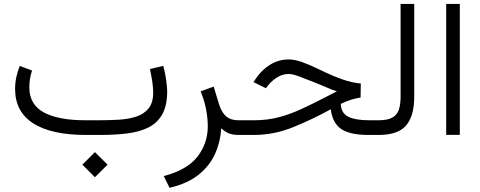

<svg xmlns="http://www.w3.org/2000/svg" viewBox="-20 -672 2389 956"><path d="M390.1 147.9 452.6 85.4 515.6 147.9 452.6 210.4ZM476.1 0H410.2Q235.4 0 145.3 -57.9Q55.2 -115.7 55.2 -229Q55.2 -259.3 61.3 -288.1Q67.4 -316.9 78.6 -343.8L139.6 -320.8Q126 -280.3 126 -236.3Q126.5 -150.9 198.5 -112.1Q270.5 -73.2 405.3 -73.2H472.7Q522 -73.2 570.1 -75.9Q618.2 -78.6 657.2 -91.1Q696.3 -103.5 719.5 -131.8Q742.7 -160.2 742.7 -211.4Q742.7 -254.9 726.6 -328.1L793 -344.2Q802.7 -309.1 807.6 -272.2Q812.5 -235.4 812.5 -218.8Q812.5 -147 788.3 -103.5Q764.2 -60.1 719.5 -37.6Q674.8 -15.1 613 -7.6Q551.3 0 476.1 0Z M1081.5 -33.7Q1077.6 34.2 1050.8 94Q1023.9 153.8 968.8 198Q913.6 242.2 824.2 263.2L795.4 204.6Q912.6 173.8 963.6 107.4Q1014.6 41 1014.6 -42.5Q1014.6 -83.5 1006.1 -127.7Q997.6 -171.9 979 -217.3L1043.9 -240.7L1071.8 -149.4Q1085 -109.9 1107.2 -91.6Q1129.4 -73.2 1166 -73.2H1185.1V0H1170.9Q1134.3 0 1114.3 -10.3Q1094.2 -20.5 1081.5 -33.7Z M1775.4 -186.5Q1755.4 -183.6 1730.2 -176Q1705.1 -168.5 1676.8 -154.8Q1678.2 -109.4 1713.4 -91.3Q1748.5 -73.2 1818.4 -73.2H1844.7V0H1816.4Q1722.2 0 1678.7 -29.8Q1635.3 -59.6 1627 -127.9Q1534.7 -77.1 1439.2 -38.6Q1343.8 0 1243.7 0H1165.5V-73.2H1245.1Q1309.6 -73.2 1365 -87.4Q1420.4 -101.6 1477.5 -127.7Q1534.7 -153.8 1603.5 -189.5L1657.2 -217.3Q1640.1 -222.7 1630.6 -226.6Q1621.1 -230.5 1604.7 -237.5Q1588.4 -244.6 1550.8 -259.8Q1501 -279.8 1468.8 -291.7Q1436.5 -303.7 1417 -303.7Q1388.2 -303.7 1362.3 -288.1Q1336.4 -272.5 1317.9 -250.5L1303.7 -232.9L1242.2 -263.2L1254.9 -282.2Q1284.2 -325.2 1326.2 -350.6Q1368.2 -376 1417.5 -376Q1446.8 -376 1482.9 -363.3Q1519 -350.6 1562.5 -329.6Q1635.3 -293.9 1685.1 -276.6Q1734.9 -259.3 1776.4 -256.3Z M1825.2 0V-73.2H1864.7Q1910.2 -73.2 1933.8 -86.7Q1957.5 -100.1 1966.1 -126.2Q1974.6 -152.3 1974.6 -189.5V-652.3H2042.5V-189.9Q2042.5 -95.2 2002.4 -47.6Q1962.4 0 1864.3 0Z M2201.7 -652.3H2269.5V-0.5H2201.7Z"/></svg>

Font: Vazir Light FD
Style: Light-FD
Weight: 300
Designer: Saber Rastikerdar
Foundry: Saber Rastikerdar
Version: Version 30.1.0